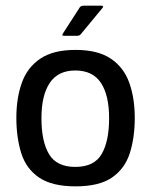

<svg xmlns="http://www.w3.org/2000/svg" viewBox="-20 -655 536 681"><path d="M248 6Q165 6 119 -25Q73 -56 55.5 -111.5Q38 -167 38 -237Q38 -307 57.5 -361.5Q77 -416 123 -447Q169 -478 248 -478Q327 -478 373 -447Q419 -416 438.5 -361.5Q458 -307 458 -237Q458 -167 440.5 -112Q423 -57 377.5 -25.5Q332 6 248 6ZM247 -63Q314 -63 340.5 -108.5Q367 -154 367 -236Q367 -317 338 -361Q309 -405 247 -405Q186 -405 156.5 -361Q127 -317 127 -236Q127 -153 154 -108Q181 -63 247 -63ZM208 -528Q201 -528 201 -530.5Q201 -533 205 -539L263 -629Q267 -635 279 -635H339Q344 -635 345.5 -632.5Q347 -630 342 -625L266 -533Q263 -530 260 -529Q257 -528 252 -528Z"/></svg>

Font: Glory Medium
Style: Regular
Weight: 500
Designer: Robert Leuschke
Foundry: Robert Leuschke
Version: Version 1.011